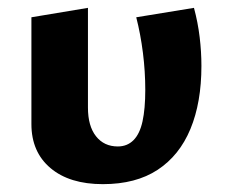

<svg xmlns="http://www.w3.org/2000/svg" viewBox="-20 -456 580 489"><path d="M242 13Q157 13 108.5 -28Q60 -69 60 -140V-412L204 -436V-182Q204 -135 224.5 -109Q245 -83 280 -83Q304 -83 320 -99Q336 -115 343 -147Q350 -179 350 -227Q350 -274 344 -321.5Q338 -369 327 -412L474 -436Q484 -399 488.5 -361.5Q493 -324 493 -288Q493 -195 465 -127.5Q437 -60 381.5 -23.5Q326 13 242 13Z"/></svg>

Font: Ysabeau ExtraBold
Style: Regular
Weight: 800
Designer: Christian Thalmann (Catharsis Fonts)
Version: Version 2.002